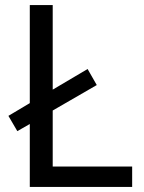

<svg xmlns="http://www.w3.org/2000/svg" viewBox="-20 -734 564 754"><path d="M97 0V-247L48 -219L13 -279L97 -329V-714H187V-382L324 -463L360 -400L187 -300V-80H499V0Z"/></svg>

Font: Noto Sans Ugaritic
Style: Regular
Weight: 400
Designer: Monotype Design Team
Foundry: Monotype Imaging Inc.
Version: Version 2.001; ttfautohint (v1.8.4.7-5d5b)